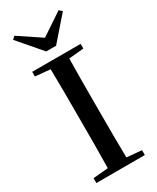

<svg xmlns="http://www.w3.org/2000/svg" viewBox="-241 -1032 898 1099"><g transform="rotate(-30 208.5 -482.5)"><path d="M63 -964.8 209 -867.2 355 -964.8 374 -948.2 241.2 -795.9H175.8L44.9 -948.2ZM47.9 -704.1V-734.9H368.2V-704.1L270 -694.8Q268.6 -620.6 268.3 -544.7Q268.1 -468.8 268.1 -393.1V-342.8Q268.1 -267.1 268.3 -191.7Q268.6 -116.2 270 -41L368.2 -32.2V0H47.9V-32.2L147 -41Q148.4 -115.2 148.7 -190.7Q148.9 -266.1 148.9 -341.8V-393.1Q148.9 -469.7 148.7 -544.9Q148.4 -620.1 147 -694.8Z"/></g></svg>

Font: Source Han Serif TW SemiBold
Style: Regular
Weight: 600
Designer: Ryoko NISHIZUKA Ë•øÂ°öÊ∂ºÂ≠ê (kana & ideographs); Frank Grie√ühammer (Latin, Greek & Cyrillic); Wenlong ZHANG Âº†ÊñáÈæô 
Foundry: Adobe
Version: Version 2.003;hotconv 1.1.1;makeotfexe 2.6.0